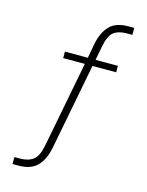

<svg xmlns="http://www.w3.org/2000/svg" viewBox="-132 -793 812 1061"><g transform="rotate(15 274.5 -262.5)"><path d="M46 188V148H79Q125 148 153.5 126.5Q182 105 194 41L290 -456L298 -450H165V-487H304L294 -476L311 -569Q324 -637 360 -675Q396 -713 469 -713H501V-673H469Q422 -673 394.5 -652Q367 -631 355 -565L338 -475L329 -487H468V-450H319L334 -458L237 45Q223 114 186.5 151Q150 188 79 188Z"/></g></svg>

Font: Nunito Sans 10pt SemiCondensed ExtraLight
Style: Regular
Weight: 250
Width: 4
Designer: Vernon Adams
Foundry: Vernon Adams
Version: Version 3.101;gftools[0.9.27]